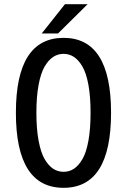

<svg xmlns="http://www.w3.org/2000/svg" viewBox="-20 -887 610 918"><path d="M179.5 -727 290.5 -867H399L257.5 -727ZM284 11Q56 11 56 -348Q56 -706 284 -706Q511 -706 511 -348Q511 11 284 11ZM234.5 -80Q257 -65.5 284 -65.5Q311 -65.5 333.2 -80Q355.5 -94.5 374 -126Q392.5 -157.5 402.8 -214.2Q413 -271 413 -348Q413 -425 402.8 -481.2Q392.5 -537.5 374 -569Q355.5 -600.5 333.2 -615Q311 -629.5 284 -629.5Q257 -629.5 234.5 -615Q212 -600.5 193.5 -569Q175 -537.5 164.5 -481.2Q154 -425 154 -348Q154 -271 164.5 -214.5Q175 -158 193.5 -126.2Q212 -94.5 234.5 -80Z"/></svg>

Font: League Mono Narrow
Style: Regular
Weight: 400
Width: 3
Designer: Tyler Finck
Foundry: The League of Moveable Type / Tyler Finck
Version: Version 2.210